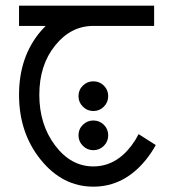

<svg xmlns="http://www.w3.org/2000/svg" viewBox="-20 -372 632 694"><path d="M145 -278.3H48.8V-351.6H537.1V-278.3H315.9Q235.8 -277.8 179.2 -207.5Q122.1 -136.7 122.1 -29.3Q122.1 78.1 179.2 153.8Q236.3 229.5 317.4 229.5Q398.4 229.5 455.6 153.8Q470.2 134.3 481 112.8L543 152.3Q527.8 180.2 507.3 205.6Q428.7 302.7 317.4 302.7Q206.1 302.7 127.4 205.6Q48.8 108.4 48.8 -29.3Q48.8 -167 127.4 -259.3Q136.2 -269.5 145 -278.3ZM317.4 170.9Q295.4 170.9 279.5 155Q263.7 139.2 263.7 117.2Q263.7 94.7 279.5 79.1Q295.4 63.5 317.4 63.5Q339.8 63.5 355.5 79.1Q371.1 94.7 371.1 117.2Q371.1 139.2 355.5 155Q339.8 170.9 317.4 170.9ZM317.4 29.3Q295.4 29.3 279.5 13.4Q263.7 -2.4 263.7 -24.4Q263.7 -46.9 279.5 -62.5Q295.4 -78.1 317.4 -78.1Q339.8 -78.1 355.5 -62.5Q371.1 -46.9 371.1 -24.4Q371.1 -2.4 355.5 13.4Q339.8 29.3 317.4 29.3Z"/></svg>

Font: Catrinity
Style: Regular
Weight: 400
Designer: Alexander Lange
Foundry: High-Logic / Made with FontCreator
Version: Version 2.090;May 20, 2024;FontCreator 15.0.0.2974 64-bit